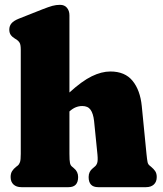

<svg xmlns="http://www.w3.org/2000/svg" viewBox="-20 -775 675 795"><path d="M267.5 -711.5V-392Q319.5 -439.5 360 -459.2Q400.5 -479 437 -479Q497.5 -479 529 -440.2Q560.5 -401.5 567 -336L586.5 -138Q589 -113 591 -103.8Q593 -94.5 599.5 -89.5L605.5 -84.5Q616.5 -75.5 622.8 -66Q629 -56.5 629 -42Q629 -22 617 -11Q605 0 584.5 0H386.5Q347 0 347 -42Q347 -65 364.5 -78.5L371.5 -84.5Q378.5 -89.5 382.2 -99.5Q386 -109.5 383.5 -135.5L369.5 -274.5Q366 -305 355 -320.5Q344 -336 320.5 -336Q307 -336 293.8 -330.8Q280.5 -325.5 267.5 -313.5V-138Q267.5 -110.5 269.8 -100Q272 -89.5 279 -84.5L286 -78.5Q303.5 -64.5 303.5 -42Q303.5 0 264 0H68.5Q48 0 36 -11Q24 -22 24 -42Q24 -56.5 30 -66.2Q36 -76 47 -84.5L53.5 -89.5Q59.5 -94.5 62.8 -103.8Q66 -113 66 -138V-569Q66 -590 61.2 -598Q56.5 -606 48 -611.5L42 -615Q30.5 -622 24.5 -630.5Q18.5 -639 18.5 -652.5Q18.5 -667.5 27.5 -678.2Q36.5 -689 57.5 -697.5L156 -736.5Q181.5 -746.5 197 -750.8Q212.5 -755 228.5 -755Q247 -755 257.2 -742.8Q267.5 -730.5 267.5 -711.5Z"/></svg>

Font: Fraunces 72pt S100 Black
Style: Regular
Weight: 900
Version: Version 1.000; ttfautohint (v1.8.3)